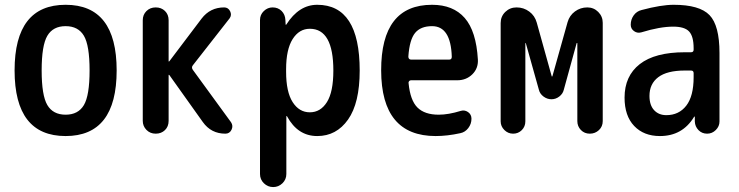

<svg xmlns="http://www.w3.org/2000/svg" viewBox="-20 -550 3040 790"><path d="M325.2 -402.8Q301.8 -442.4 250 -442.4Q198.2 -442.4 174.8 -402.8Q151.4 -363.3 151.4 -260.3Q151.4 -157.2 174.8 -117.7Q198.2 -78.1 250 -78.1Q301.8 -78.1 325.2 -117.7Q348.6 -157.2 348.6 -260.3Q348.6 -363.3 325.2 -402.8ZM460 -260.3Q460 9.8 250 9.8Q40 9.8 40 -260.3Q40 -530.3 250 -530.3Q460 -530.3 460 -260.3Z M567.4 -52.7V-466.8Q567.4 -489.3 582.5 -504.4Q597.7 -519.5 620.6 -519.5Q643.6 -519.5 658.7 -504.9Q673.8 -490.2 673.8 -466.8V-297.9Q673.8 -296.9 674.8 -296.9L676.8 -297.9L809.6 -473.6Q844.7 -519.5 902.3 -519.5Q918.9 -519.5 926.8 -503.9Q934.6 -488.3 924.8 -474.6L773.4 -281.2Q766.6 -272.5 773.4 -262.7L930.7 -46.9Q940.4 -32.2 932.6 -16.1Q924.8 0 907.2 0Q848.6 0 814.5 -47.9L676.8 -241.2Q675.8 -242.2 674.8 -242.2Q673.8 -242.2 673.8 -241.2V-52.7Q673.8 -29.3 658.7 -14.6Q643.6 0 620.6 0Q597.7 0 582.5 -15.6Q567.4 -31.2 567.4 -52.7Z M1157.2 -264.6V-254.9Q1157.2 -171.9 1184.1 -129.9Q1210.9 -87.9 1254.9 -87.9Q1298.8 -87.9 1325.2 -129.9Q1351.6 -171.9 1351.6 -259.8Q1351.6 -431.6 1254.9 -431.6Q1210.9 -431.6 1184.1 -389.2Q1157.2 -346.7 1157.2 -264.6ZM1049.8 166V-467.8Q1049.8 -489.3 1065.4 -504.4Q1081.1 -519.5 1101.6 -519.5Q1124 -519.5 1138.7 -504.9Q1153.3 -490.2 1154.3 -467.8L1155.3 -448.2H1156.2Q1158.2 -448.2 1158.2 -449.2Q1210 -530.3 1285.2 -530.3Q1460 -530.3 1460 -259.8Q1460 -126 1412.1 -58.1Q1364.3 9.8 1285.2 9.8Q1205.1 9.8 1161.1 -71.3Q1161.1 -72.3 1159.2 -72.3H1158.2V166Q1158.2 188.5 1142.1 204.1Q1126 219.7 1104 219.7Q1082 219.7 1065.9 204.1Q1049.8 188.5 1049.8 166Z M1757.8 -442.4Q1710.9 -442.4 1688 -414.6Q1665 -386.7 1660.2 -317.4Q1660.2 -305.7 1670.9 -304.7H1828.1Q1838.9 -304.7 1838.9 -316.4Q1835 -442.4 1757.8 -442.4ZM1772.5 9.8Q1548.8 9.8 1548.3 -260.3Q1547.9 -530.3 1757.8 -530.3Q1844.7 -530.3 1892.1 -476.1Q1939.5 -421.9 1946.3 -304.7Q1948.2 -268.6 1923.3 -244.1Q1898.4 -219.7 1861.3 -219.7H1670.9Q1666 -219.7 1663.1 -215.8Q1660.2 -211.9 1661.1 -208Q1668 -136.7 1697.8 -107.4Q1727.5 -78.1 1785.2 -78.1Q1825.2 -78.1 1876 -93.8Q1891.6 -98.6 1905.8 -88.9Q1919.9 -79.1 1919.9 -61.5Q1919.9 -40 1906.7 -22.9Q1893.6 -5.9 1874 -2Q1820.3 9.8 1772.5 9.8Z M2040 -50.8V-455.1Q2040 -482.4 2059.1 -501Q2078.1 -519.5 2105.5 -519.5Q2134.8 -519.5 2157.7 -502.4Q2180.7 -485.4 2188.5 -457L2250 -236.3Q2250 -235.4 2251 -235.4Q2252.9 -235.4 2252.9 -236.3L2315.4 -459Q2323.2 -486.3 2345.7 -502.9Q2368.2 -519.5 2396.5 -519.5Q2422.9 -519.5 2441.4 -501Q2460 -482.4 2460 -456.1V-51.8Q2460 -29.3 2444.3 -14.6Q2428.7 0 2406.7 0Q2384.8 0 2370.1 -15.1Q2355.5 -30.3 2355.5 -51.8V-372.1Q2355.5 -373 2354 -373Q2352.5 -373 2352.5 -372.1L2299.8 -180.7Q2295.9 -164.1 2281.2 -152.8Q2266.6 -141.6 2249 -141.6Q2231.4 -141.6 2216.3 -152.8Q2201.2 -164.1 2197.3 -180.7L2143.6 -372.1Q2143.6 -373 2142.6 -373Q2141.6 -373 2141.6 -372.1V-50.8Q2141.6 -29.3 2127 -14.6Q2112.3 0 2091.3 0Q2070.3 0 2055.2 -15.1Q2040 -30.3 2040 -50.8Z M2797.9 -259.8Q2724.6 -259.8 2688.5 -232.4Q2652.3 -205.1 2652.3 -155.3Q2652.3 -117.2 2671.4 -96.7Q2690.4 -76.2 2721.7 -76.2Q2773.4 -76.2 2803.7 -115.2Q2834 -154.3 2834 -232.4V-249Q2834 -259.8 2823.2 -259.8ZM2695.3 9.8Q2628.9 9.8 2589.4 -31.7Q2549.8 -73.2 2549.8 -148.4Q2549.8 -237.3 2612.3 -286.1Q2674.8 -335 2797.9 -335H2823.2Q2834 -335 2834 -345.7V-351.6Q2834 -400.4 2815.4 -420.4Q2796.9 -440.4 2750 -440.4Q2695.3 -440.4 2619.1 -417Q2602.5 -412.1 2588.9 -421.9Q2575.2 -431.6 2575.2 -448.2Q2575.2 -469.7 2587.4 -486.8Q2599.6 -503.9 2620.1 -508.8Q2700.2 -530.3 2752 -530.3Q2858.4 -530.3 2899.4 -487.8Q2940.4 -445.3 2940.4 -332V-49.8Q2940.4 -30.3 2925.3 -15.1Q2910.2 0 2889.6 0Q2868.2 0 2854 -14.6Q2839.8 -29.3 2838.9 -49.8V-69.3Q2838.9 -70.3 2837.9 -70.3Q2835.9 -70.3 2835.9 -69.3Q2788.1 9.8 2695.3 9.8Z"/></svg>

Font: Rounded-X Mgen+ 1m medium
Style: Regular
Weight: 500
Designer: [Source Han Sans]
Ryoko NISHIZUKA  (kana & ideographs); Paul D. Hunt (Latin, Greek & Cyrillic); Wenlong ZHANG  (bopomofo
Version: Version 1.059.20150602